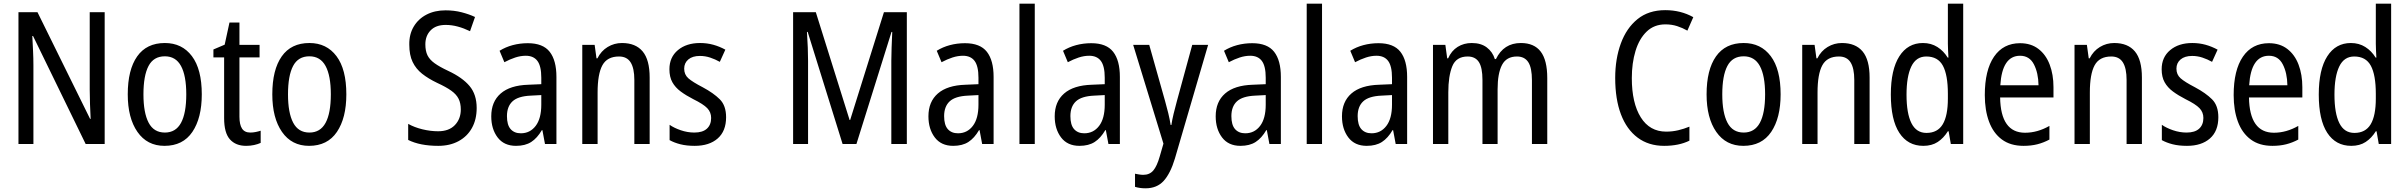

<svg xmlns="http://www.w3.org/2000/svg" viewBox="-20 -780 13042 1040"><path d="M547 0H444L159 -585H155Q157 -546 159 -505Q161 -464 161 -426V0H80V-714H183L468 -136H471Q469 -174 467.5 -216.5Q466 -259 466 -294V-714H547Z M1073 -269Q1073 -141 1022 -65.5Q971 10 871 10Q777 10 724.5 -65.5Q672 -141 672 -269Q672 -402 723 -474.5Q774 -547 873 -547Q966 -547 1019.5 -476Q1073 -405 1073 -269ZM757 -269Q757 -169 785 -115.5Q813 -62 873 -62Q932 -62 960.5 -114.5Q989 -167 989 -269Q989 -370 960.5 -422.5Q932 -475 873 -475Q812 -475 784.5 -422.5Q757 -370 757 -269Z M1336 -62Q1350 -62 1365 -65Q1380 -68 1392 -72V-6Q1377 1 1356.5 5.5Q1336 10 1313 10Q1257 10 1225.5 -25Q1194 -60 1194 -140V-469H1136V-512L1197 -538L1223 -658H1277V-537H1386V-469H1277V-148Q1277 -105 1291 -83.5Q1305 -62 1336 -62Z M1856 -269Q1856 -141 1805 -65.5Q1754 10 1654 10Q1560 10 1507.5 -65.5Q1455 -141 1455 -269Q1455 -402 1506 -474.5Q1557 -547 1656 -547Q1749 -547 1802.5 -476Q1856 -405 1856 -269ZM1540 -269Q1540 -169 1568 -115.5Q1596 -62 1656 -62Q1715 -62 1743.5 -114.5Q1772 -167 1772 -269Q1772 -370 1743.5 -422.5Q1715 -475 1656 -475Q1595 -475 1567.5 -422.5Q1540 -370 1540 -269Z M2562 -195Q2562 -133 2536.5 -87Q2511 -41 2464 -15.5Q2417 10 2354 10Q2255 10 2191 -22V-109Q2225 -90 2268.5 -79.5Q2312 -69 2353 -69Q2412 -69 2444 -102.5Q2476 -136 2476 -187Q2476 -221 2464 -245Q2452 -269 2424 -289Q2396 -309 2348 -331Q2300 -354 2266.5 -380.5Q2233 -407 2215 -444.5Q2197 -482 2197 -538Q2196 -594 2221 -636Q2246 -678 2290.5 -701Q2335 -724 2393 -724Q2440 -724 2480.5 -713.5Q2521 -703 2553 -688L2526 -611Q2493 -627 2460 -636Q2427 -645 2394 -645Q2341 -645 2312.5 -615.5Q2284 -586 2284 -540Q2284 -504 2295.5 -480.5Q2307 -457 2334 -437.5Q2361 -418 2408 -396Q2485 -360 2523.5 -314Q2562 -268 2562 -195Z M2839 -546Q2921 -546 2957.5 -499.5Q2994 -453 2994 -363V0H2932L2918 -75H2915Q2890 -32 2857.5 -11Q2825 10 2775 10Q2710 10 2675.5 -35.5Q2641 -81 2641 -150Q2641 -229 2692 -273.5Q2743 -318 2842 -321L2912 -324V-359Q2912 -422 2891 -450Q2870 -478 2828 -478Q2800 -478 2771 -468.5Q2742 -459 2712 -443L2686 -505Q2718 -525 2757 -535.5Q2796 -546 2839 -546ZM2855 -262Q2786 -259 2756 -231Q2726 -203 2726 -151Q2726 -103 2746 -80.5Q2766 -58 2801 -58Q2851 -58 2881.5 -98Q2912 -138 2912 -213V-265Z M3349 -547Q3423 -547 3461 -501.5Q3499 -456 3499 -360V0H3416V-347Q3416 -410 3396 -442Q3376 -474 3333 -474Q3269 -474 3243 -426.5Q3217 -379 3217 -279V0H3134V-537H3201L3211 -464H3216Q3236 -504 3271.5 -525.5Q3307 -547 3349 -547Z M3913 -145Q3913 -70 3867.5 -30Q3822 10 3743 10Q3699 10 3665.5 1.5Q3632 -7 3607 -21V-104Q3631 -87 3667.5 -74.5Q3704 -62 3741 -62Q3786 -62 3809 -83Q3832 -104 3832 -141Q3832 -172 3811 -194Q3790 -216 3735 -243Q3696 -263 3667 -284.5Q3638 -306 3622 -334.5Q3606 -363 3606 -405Q3606 -470 3652 -508.5Q3698 -547 3772 -547Q3810 -547 3844 -537.5Q3878 -528 3909 -511L3879 -445Q3854 -459 3827 -468Q3800 -477 3771 -477Q3731 -477 3708.5 -458Q3686 -439 3686 -408Q3686 -376 3708.5 -356Q3731 -336 3787 -307Q3845 -276 3879 -242Q3913 -208 3913 -145Z M4544 0 4355 -607H4351Q4354 -563 4355.5 -522Q4357 -481 4357 -451V0H4276V-714H4399L4582 -130H4585L4768 -714H4892V0H4808V-451Q4808 -482 4809.5 -522Q4811 -562 4813 -607H4809L4619 0Z M5207 -546Q5289 -546 5325.5 -499.5Q5362 -453 5362 -363V0H5300L5286 -75H5283Q5258 -32 5225.5 -11Q5193 10 5143 10Q5078 10 5043.5 -35.5Q5009 -81 5009 -150Q5009 -229 5060 -273.5Q5111 -318 5210 -321L5280 -324V-359Q5280 -422 5259 -450Q5238 -478 5196 -478Q5168 -478 5139 -468.5Q5110 -459 5080 -443L5054 -505Q5086 -525 5125 -535.5Q5164 -546 5207 -546ZM5223 -262Q5154 -259 5124 -231Q5094 -203 5094 -151Q5094 -103 5114 -80.5Q5134 -58 5169 -58Q5219 -58 5249.5 -98Q5280 -138 5280 -213V-265Z M5585 0H5502V-760H5585Z M5891 -546Q5973 -546 6009.5 -499.5Q6046 -453 6046 -363V0H5984L5970 -75H5967Q5942 -32 5909.5 -11Q5877 10 5827 10Q5762 10 5727.5 -35.5Q5693 -81 5693 -150Q5693 -229 5744 -273.5Q5795 -318 5894 -321L5964 -324V-359Q5964 -422 5943 -450Q5922 -478 5880 -478Q5852 -478 5823 -468.5Q5794 -459 5764 -443L5738 -505Q5770 -525 5809 -535.5Q5848 -546 5891 -546ZM5907 -262Q5838 -259 5808 -231Q5778 -203 5778 -151Q5778 -103 5798 -80.5Q5818 -58 5853 -58Q5903 -58 5933.5 -98Q5964 -138 5964 -213V-265Z M6118 -537H6205L6291 -232Q6300 -200 6308 -167.5Q6316 -135 6321 -103H6325Q6329 -130 6337 -163.5Q6345 -197 6355 -233L6438 -537H6524L6344 79Q6320 159 6283.5 199.5Q6247 240 6185 240Q6169 240 6155 238Q6141 236 6128 232V161Q6138 163 6150 165Q6162 167 6173 167Q6207 167 6227 143.5Q6247 120 6262 67L6282 -2Z M6763 -546Q6845 -546 6881.5 -499.5Q6918 -453 6918 -363V0H6856L6842 -75H6839Q6814 -32 6781.5 -11Q6749 10 6699 10Q6634 10 6599.5 -35.5Q6565 -81 6565 -150Q6565 -229 6616 -273.5Q6667 -318 6766 -321L6836 -324V-359Q6836 -422 6815 -450Q6794 -478 6752 -478Q6724 -478 6695 -468.5Q6666 -459 6636 -443L6610 -505Q6642 -525 6681 -535.5Q6720 -546 6763 -546ZM6779 -262Q6710 -259 6680 -231Q6650 -203 6650 -151Q6650 -103 6670 -80.5Q6690 -58 6725 -58Q6775 -58 6805.5 -98Q6836 -138 6836 -213V-265Z M7141 0H7058V-760H7141Z M7447 -546Q7529 -546 7565.5 -499.5Q7602 -453 7602 -363V0H7540L7526 -75H7523Q7498 -32 7465.5 -11Q7433 10 7383 10Q7318 10 7283.5 -35.5Q7249 -81 7249 -150Q7249 -229 7300 -273.5Q7351 -318 7450 -321L7520 -324V-359Q7520 -422 7499 -450Q7478 -478 7436 -478Q7408 -478 7379 -468.5Q7350 -459 7320 -443L7294 -505Q7326 -525 7365 -535.5Q7404 -546 7447 -546ZM7463 -262Q7394 -259 7364 -231Q7334 -203 7334 -151Q7334 -103 7354 -80.5Q7374 -58 7409 -58Q7459 -58 7489.5 -98Q7520 -138 7520 -213V-265Z M8218 -547Q8290 -547 8325.5 -500.5Q8361 -454 8361 -357V0H8278V-345Q8278 -413 8258 -443.5Q8238 -474 8197 -474Q8140 -474 8116 -428.5Q8092 -383 8092 -296V0H8010V-347Q8010 -414 7990.5 -444Q7971 -474 7930 -474Q7868 -474 7846.5 -421Q7825 -368 7825 -280V0H7742V-537H7809L7819 -464H7824Q7842 -505 7875.5 -526Q7909 -547 7952 -547Q8002 -547 8033.5 -523Q8065 -499 8077 -460H8083Q8125 -547 8218 -547Z M9001 -648Q8940 -648 8899.5 -609Q8859 -570 8839 -504Q8819 -438 8819 -357Q8819 -222 8867.5 -144.5Q8916 -67 9005 -67Q9039 -67 9070.5 -74.5Q9102 -82 9131 -94V-18Q9074 10 8994 10Q8910 10 8850.5 -34.5Q8791 -79 8760 -161Q8729 -243 8729 -358Q8729 -461 8759.5 -544.5Q8790 -628 8850 -676.5Q8910 -725 9000 -725Q9084 -725 9152 -687L9120 -614Q9094 -629 9064.5 -638.5Q9035 -648 9001 -648Z M9625 -269Q9625 -141 9574 -65.5Q9523 10 9423 10Q9329 10 9276.5 -65.5Q9224 -141 9224 -269Q9224 -402 9275 -474.5Q9326 -547 9425 -547Q9518 -547 9571.5 -476Q9625 -405 9625 -269ZM9309 -269Q9309 -169 9337 -115.5Q9365 -62 9425 -62Q9484 -62 9512.5 -114.5Q9541 -167 9541 -269Q9541 -370 9512.5 -422.5Q9484 -475 9425 -475Q9364 -475 9336.5 -422.5Q9309 -370 9309 -269Z M9957 -547Q10031 -547 10069 -501.5Q10107 -456 10107 -360V0H10024V-347Q10024 -410 10004 -442Q9984 -474 9941 -474Q9877 -474 9851 -426.5Q9825 -379 9825 -279V0H9742V-537H9809L9819 -464H9824Q9844 -504 9879.5 -525.5Q9915 -547 9957 -547Z M10398 10Q10314 10 10268 -60.5Q10222 -131 10222 -268Q10222 -403 10268 -475Q10314 -547 10396 -547Q10440 -547 10474 -525.5Q10508 -504 10530 -468H10534Q10533 -487 10532 -507.5Q10531 -528 10531 -543V-760H10614V0H10547L10535 -69H10531Q10508 -32 10476 -11Q10444 10 10398 10ZM10415 -60Q10475 -60 10503 -106.5Q10531 -153 10531 -246V-272Q10531 -374 10504 -424Q10477 -474 10414 -474Q10359 -474 10333 -420Q10307 -366 10307 -267Q10307 -166 10333.5 -113Q10360 -60 10415 -60Z M10922 -546Q10981 -546 11021.5 -515Q11062 -484 11082.5 -430Q11103 -376 11103 -308V-252H10814Q10817 -61 10949 -61Q11016 -61 11081 -98V-24Q11049 -7 11015.5 1.5Q10982 10 10941 10Q10870 10 10823.5 -24.5Q10777 -59 10754 -121Q10731 -183 10731 -265Q10731 -400 10781 -473Q10831 -546 10922 -546ZM10922 -478Q10825 -478 10815 -318H11022Q11021 -385 10997 -431.5Q10973 -478 10922 -478Z M11432 -547Q11506 -547 11544 -501.5Q11582 -456 11582 -360V0H11499V-347Q11499 -410 11479 -442Q11459 -474 11416 -474Q11352 -474 11326 -426.5Q11300 -379 11300 -279V0H11217V-537H11284L11294 -464H11299Q11319 -504 11354.5 -525.5Q11390 -547 11432 -547Z M11996 -145Q11996 -70 11950.5 -30Q11905 10 11826 10Q11782 10 11748.5 1.5Q11715 -7 11690 -21V-104Q11714 -87 11750.5 -74.5Q11787 -62 11824 -62Q11869 -62 11892 -83Q11915 -104 11915 -141Q11915 -172 11894 -194Q11873 -216 11818 -243Q11779 -263 11750 -284.5Q11721 -306 11705 -334.5Q11689 -363 11689 -405Q11689 -470 11735 -508.5Q11781 -547 11855 -547Q11893 -547 11927 -537.5Q11961 -528 11992 -511L11962 -445Q11937 -459 11910 -468Q11883 -477 11854 -477Q11814 -477 11791.5 -458Q11769 -439 11769 -408Q11769 -376 11791.5 -356Q11814 -336 11870 -307Q11928 -276 11962 -242Q11996 -208 11996 -145Z M12270 -546Q12329 -546 12369.5 -515Q12410 -484 12430.5 -430Q12451 -376 12451 -308V-252H12162Q12165 -61 12297 -61Q12364 -61 12429 -98V-24Q12397 -7 12363.5 1.5Q12330 10 12289 10Q12218 10 12171.5 -24.5Q12125 -59 12102 -121Q12079 -183 12079 -265Q12079 -400 12129 -473Q12179 -546 12270 -546ZM12270 -478Q12173 -478 12163 -318H12370Q12369 -385 12345 -431.5Q12321 -478 12270 -478Z M12716 10Q12632 10 12586 -60.5Q12540 -131 12540 -268Q12540 -403 12586 -475Q12632 -547 12714 -547Q12758 -547 12792 -525.5Q12826 -504 12848 -468H12852Q12851 -487 12850 -507.5Q12849 -528 12849 -543V-760H12932V0H12865L12853 -69H12849Q12826 -32 12794 -11Q12762 10 12716 10ZM12733 -60Q12793 -60 12821 -106.5Q12849 -153 12849 -246V-272Q12849 -374 12822 -424Q12795 -474 12732 -474Q12677 -474 12651 -420Q12625 -366 12625 -267Q12625 -166 12651.5 -113Q12678 -60 12733 -60Z"/></svg>

Font: Noto Sans Malayalam Condensed
Style: Regular
Weight: 400
Width: 3
Designer: Jelle Bosma - Monotype Design Team
Foundry: Monotype Imaging Inc.
Version: Version 2.104; ttfautohint (v1.8.4.7-5d5b)